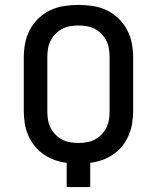

<svg xmlns="http://www.w3.org/2000/svg" viewBox="-20 -763 640 783"><path d="M252 0V-99Q227 -102 203 -110.5Q179 -119 158 -133.5Q137 -148 121 -168Q105 -188 95 -211.5Q85 -235 81 -260Q77 -285 77 -310V-529Q77 -558 82.5 -587Q88 -616 102 -642Q116 -668 137.5 -688.5Q159 -709 185.5 -721.5Q212 -734 241.5 -738.5Q271 -743 300 -743Q329 -743 358.5 -738.5Q388 -734 414.5 -721.5Q441 -709 462.5 -688.5Q484 -668 498 -642Q512 -616 517.5 -587Q523 -558 523 -529V-310Q523 -285 519 -260Q515 -235 505 -211.5Q495 -188 479 -168Q463 -148 442 -133.5Q421 -119 397 -110.5Q373 -102 348 -99V0ZM300 -180Q317 -180 334.5 -183Q352 -186 367 -194Q382 -202 394.5 -215Q407 -228 414.5 -243.5Q422 -259 424.5 -276Q427 -293 427 -310V-529Q427 -546 424.5 -563Q422 -580 414.5 -595.5Q407 -611 394.5 -624Q382 -637 367 -645Q352 -653 334.5 -656Q317 -659 300 -659Q283 -659 265.5 -656Q248 -653 233 -645Q218 -637 205.5 -624Q193 -611 185.5 -595.5Q178 -580 175.5 -563Q173 -546 173 -529V-310Q173 -293 175.5 -276Q178 -259 185.5 -243.5Q193 -228 205.5 -215Q218 -202 233 -194Q248 -186 265.5 -183Q283 -180 300 -180Z"/></svg>

Font: Iosevka Medium Extended
Style: Regular
Weight: 500
Width: 7
Monospace: yes
Designer: Belleve Invis
Foundry: Belleve Invis
Version: Version 32.5.0; ttfautohint (v1.8.4)